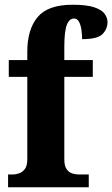

<svg xmlns="http://www.w3.org/2000/svg" viewBox="-20 -789 473 809"><path d="M14 0V-54H37Q46 -54 60 -58.5Q74 -63 84.5 -76.5Q95 -90 95 -118V-465H17V-536H95V-571Q95 -665 138.5 -717Q182 -769 285 -769Q346 -769 378 -758Q410 -747 421.5 -730Q433 -713 433 -696Q433 -667 412 -645.5Q391 -624 326 -624Q326 -640 323.5 -660.5Q321 -681 313.5 -696Q306 -711 292 -711Q272 -711 261.5 -684Q251 -657 251 -591V-536H371V-465H251V-118Q251 -90 260.5 -76.5Q270 -63 283.5 -58.5Q297 -54 309 -54H354V0Z"/></svg>

Font: Noto Serif Hebrew Condensed ExtraBold
Style: Regular
Weight: 800
Width: 3
Designer: Monotype Design Team
Foundry: Monotype Imaging Inc.
Version: Version 2.004; ttfautohint (v1.8.4.7-5d5b)